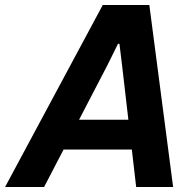

<svg xmlns="http://www.w3.org/2000/svg" viewBox="-59 -749 785 769"><path d="M-38.7 0 352.6 -729H539.1L634.4 0H486.4L429.9 -487.3L419.4 -573.6H413.6L371.6 -488.7L117.6 0ZM182.4 -150 240.7 -269.4H470.4L482.1 -150Z"/></svg>

Font: Mona Sans ExtraLight
Style: Italic
Weight: 200
Italic angle: -11.6951°
Designer: Deni Anggara
Foundry: GitHub
Version: Version 2.000